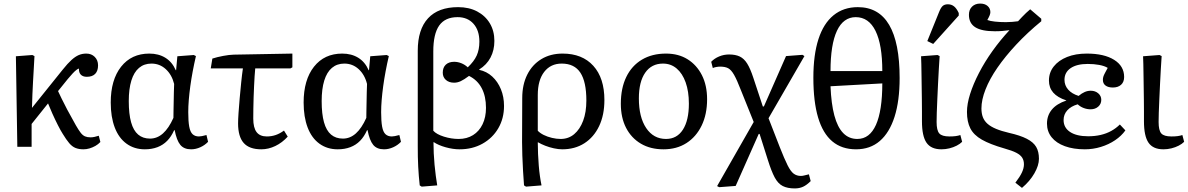

<svg xmlns="http://www.w3.org/2000/svg" viewBox="-20 -822 6650 1075"><path d="M447 14Q422 14 403 6.5Q384 -1 367.5 -20.5Q351 -40 331 -73Q320 -90 304 -121.5Q288 -153 273 -186.5Q258 -220 249 -243L157 -128V0H77L69 -507L161 -514L173 -508Q171 -471 169 -436Q167 -401 165 -366Q163 -331 161.5 -294.5Q160 -258 159 -218L331 -432Q359 -467 380 -486Q401 -505 420.5 -513.5Q440 -522 463 -522Q492 -522 510.5 -503.5Q529 -485 529 -456Q529 -425 513 -408.5Q497 -392 466 -392Q444 -392 432.5 -404Q421 -416 422 -438Q418 -438 408.5 -431Q399 -424 386.5 -410.5Q374 -397 359 -379L305 -312Q313 -295 325 -270Q337 -245 356 -209Q375 -173 405 -120Q420 -94 431.5 -79Q443 -64 456 -58.5Q469 -53 487 -53Q497 -53 509 -55.5Q521 -58 533 -62L542 -27Q530 -14 514 -5Q498 4 481 9Q464 14 447 14Z M791 14Q732 14 688.5 -17.5Q645 -49 622.5 -108Q600 -167 600 -248Q600 -375 658 -448.5Q716 -522 816 -522Q868 -522 906 -498.5Q944 -475 964 -429H966L973 -507L1065 -514L1077 -508Q1067 -465 1059 -422.5Q1051 -380 1045.5 -339.5Q1040 -299 1037 -262.5Q1034 -226 1034 -194Q1034 -143 1039.5 -113Q1045 -83 1058.5 -70.5Q1072 -58 1094 -58Q1100 -58 1111 -60Q1122 -62 1136 -66L1145 -28Q1127 -9 1101.5 2.5Q1076 14 1050 14Q1010 14 989.5 -11Q969 -36 958 -93H955Q939 -57 916 -33.5Q893 -10 861.5 2Q830 14 791 14ZM820 -46Q860 -46 892.5 -75Q925 -104 951 -162Q951 -177 951.5 -201Q952 -225 952.5 -252.5Q953 -280 953.5 -306Q954 -332 955 -352Q942 -404 908 -435Q874 -466 828 -466Q787 -466 758.5 -442Q730 -418 715.5 -371Q701 -324 701 -256Q701 -184 714 -137.5Q727 -91 753.5 -68.5Q780 -46 820 -46Z M1443 14Q1376 14 1344.5 -21.5Q1313 -57 1313 -131Q1313 -152 1315.5 -189.5Q1318 -227 1322 -272Q1326 -317 1330.5 -361Q1335 -405 1340 -439H1160L1169 -494Q1181 -498 1197 -502Q1213 -506 1229.5 -509Q1246 -512 1261.5 -514Q1277 -516 1288 -516L1617 -522V-445L1606 -439H1409Q1407 -421 1405.5 -395Q1404 -369 1402.5 -339Q1401 -309 1400 -277Q1399 -245 1398.5 -214.5Q1398 -184 1398 -158Q1398 -107 1416.5 -82.5Q1435 -58 1474 -58Q1500 -58 1523.5 -66Q1547 -74 1570 -91L1591 -57Q1560 -23 1521.5 -4.5Q1483 14 1443 14Z M1871 14Q1812 14 1768.5 -17.5Q1725 -49 1702.5 -108Q1680 -167 1680 -248Q1680 -375 1738 -448.5Q1796 -522 1896 -522Q1948 -522 1986 -498.5Q2024 -475 2044 -429H2046L2053 -507L2145 -514L2157 -508Q2147 -465 2139 -422.5Q2131 -380 2125.5 -339.5Q2120 -299 2117 -262.5Q2114 -226 2114 -194Q2114 -143 2119.5 -113Q2125 -83 2138.5 -70.5Q2152 -58 2174 -58Q2180 -58 2191 -60Q2202 -62 2216 -66L2225 -28Q2207 -9 2181.5 2.5Q2156 14 2130 14Q2090 14 2069.5 -11Q2049 -36 2038 -93H2035Q2019 -57 1996 -33.5Q1973 -10 1941.5 2Q1910 14 1871 14ZM1900 -46Q1940 -46 1972.5 -75Q2005 -104 2031 -162Q2031 -177 2031.5 -201Q2032 -225 2032.5 -252.5Q2033 -280 2033.5 -306Q2034 -332 2035 -352Q2022 -404 1988 -435Q1954 -466 1908 -466Q1867 -466 1838.5 -442Q1810 -418 1795.5 -371Q1781 -324 1781 -256Q1781 -184 1794 -137.5Q1807 -91 1833.5 -68.5Q1860 -46 1900 -46Z M2341 223 2330 216Q2327 190 2325 164Q2323 138 2321.5 111Q2320 84 2319.5 55.5Q2319 27 2319 -5V-538Q2319 -657 2376.5 -719.5Q2434 -782 2545 -782Q2606 -782 2651.5 -758Q2697 -734 2722.5 -691.5Q2748 -649 2748 -593Q2748 -541 2726.5 -500Q2705 -459 2663 -433V-431Q2705 -422 2736 -393.5Q2767 -365 2784.5 -322.5Q2802 -280 2802 -229Q2802 -159 2770 -104Q2738 -49 2681.5 -17.5Q2625 14 2553 14Q2516 14 2475 2.5Q2434 -9 2409 -26H2407Q2407 4 2408.5 36Q2410 68 2413 100.5Q2416 133 2420 162.5Q2424 192 2428 216ZM2548 -44Q2594 -44 2628.5 -65.5Q2663 -87 2682 -126.5Q2701 -166 2701 -218Q2701 -283 2677 -328.5Q2653 -374 2606 -397Q2578 -376 2559.5 -367.5Q2541 -359 2523 -359Q2494 -359 2476.5 -374.5Q2459 -390 2459 -415Q2459 -444 2476 -460Q2493 -476 2523 -476Q2543 -476 2563 -468Q2583 -460 2599 -445Q2634 -478 2649 -511Q2664 -544 2664 -589Q2664 -652 2631 -689Q2598 -726 2542 -726Q2472 -726 2439 -679Q2406 -632 2406 -534V-90Q2424 -70 2465.5 -57Q2507 -44 2548 -44Z M2925 223 2914 216Q2911 179 2908.5 135Q2906 91 2904.5 49Q2903 7 2903 -26L2904 -273Q2904 -348 2932 -404Q2960 -460 3011 -491Q3062 -522 3130 -522Q3240 -522 3302 -453.5Q3364 -385 3364 -262Q3364 -178 3334.5 -116Q3305 -54 3252 -20Q3199 14 3128 14Q3107 14 3081.5 8.5Q3056 3 3033 -6Q3010 -15 2993 -25H2991Q2991 7 2992.5 40Q2994 73 2996.5 104.5Q2999 136 3003 164Q3007 192 3012 216ZM3119 -44Q3163 -44 3195 -71Q3227 -98 3245 -146Q3263 -194 3263 -259Q3263 -364 3229.5 -415Q3196 -466 3125 -466Q3063 -466 3027 -419.5Q2991 -373 2991 -290V-90Q3003 -77 3024 -66.5Q3045 -56 3070.5 -50Q3096 -44 3119 -44Z M3695 14Q3622 14 3568.5 -17.5Q3515 -49 3485.5 -106Q3456 -163 3456 -241Q3456 -328 3486.5 -391Q3517 -454 3574 -488Q3631 -522 3709 -522Q3779 -522 3830 -490Q3881 -458 3910 -401Q3939 -344 3939 -266Q3939 -182 3908.5 -119Q3878 -56 3823.5 -21Q3769 14 3695 14ZM3709 -44Q3770 -44 3803.5 -96Q3837 -148 3837 -242Q3837 -310 3819 -360.5Q3801 -411 3768.5 -438.5Q3736 -466 3692 -466Q3628 -466 3592.5 -415Q3557 -364 3557 -271Q3557 -166 3598 -105Q3639 -44 3709 -44Z M4430 233Q4389 233 4362.5 219.5Q4336 206 4317.5 171.5Q4299 137 4279 73L4233 -72H4228L4099 219L4007 226L3995 220L4200 -139L4128 -318Q4106 -375 4090 -403Q4074 -431 4057 -440Q4040 -449 4012 -449Q4003 -449 3991 -447Q3979 -445 3971 -441L3962 -476Q3980 -495 4006.5 -506Q4033 -517 4062 -517Q4098 -517 4122 -505.5Q4146 -494 4163.5 -466Q4181 -438 4198 -386L4251 -226H4257L4381 -508L4473 -515L4484 -508L4283 -160L4346 2Q4372 68 4389.5 103Q4407 138 4424 150.5Q4441 163 4464 163Q4473 163 4482.5 160.5Q4492 158 4509 154L4519 192Q4497 214 4476.5 223.5Q4456 233 4430 233Z M4773 14Q4693 14 4640 -30.5Q4587 -75 4560.5 -164Q4534 -253 4534 -387Q4534 -515 4562.5 -603Q4591 -691 4647 -736.5Q4703 -782 4783 -782Q4900 -782 4958.5 -682.5Q5017 -583 5017 -385Q5017 -257 4988.5 -168Q4960 -79 4906 -32.5Q4852 14 4773 14ZM4780 -44Q4815 -44 4841 -64Q4867 -84 4884.5 -123Q4902 -162 4911 -220.5Q4920 -279 4920 -355L4630 -339Q4634 -241 4651.5 -175.5Q4669 -110 4701 -77Q4733 -44 4780 -44ZM4630 -424H4920Q4920 -572 4882 -649Q4844 -726 4771 -726Q4737 -726 4710.5 -707Q4684 -688 4666 -649.5Q4648 -611 4639 -554.5Q4630 -498 4630 -424Z M5251 14Q5193 14 5167.5 -23Q5142 -60 5142 -143Q5142 -167 5142 -197.5Q5142 -228 5141.5 -263Q5141 -298 5140.5 -333.5Q5140 -369 5139.5 -402Q5139 -435 5138.5 -462.5Q5138 -490 5137 -507L5229 -514L5241 -508Q5239 -477 5236.5 -436.5Q5234 -396 5232 -352Q5230 -308 5228 -266Q5226 -224 5225 -191Q5224 -158 5224 -139Q5224 -92 5239 -75Q5254 -58 5296 -58Q5316 -58 5331 -60Q5346 -62 5357 -66L5367 -28Q5355 -16 5336.5 -6.5Q5318 3 5296 8.5Q5274 14 5251 14ZM5205 -576 5172 -592 5238 -755Q5248 -780 5258.5 -789Q5269 -798 5287 -798Q5307 -798 5321.5 -786.5Q5336 -775 5348 -749V-735Z M5702 230 5665 201Q5691 167 5702 143Q5713 119 5713 98Q5713 76 5703 60.5Q5693 45 5669.5 33Q5646 21 5603 9Q5523 -14 5477.5 -40Q5432 -66 5413 -103Q5394 -140 5394 -195Q5394 -240 5411.5 -295.5Q5429 -351 5461 -413Q5493 -475 5536.5 -536Q5580 -597 5632 -653Q5609 -650 5591 -648.5Q5573 -647 5550 -647Q5476 -647 5440.5 -669.5Q5405 -692 5405 -739Q5405 -768 5422.5 -785Q5440 -802 5468 -802Q5494 -802 5509.5 -788.5Q5525 -775 5525 -754Q5525 -746 5521 -736Q5517 -726 5508 -710Q5523 -704 5551 -701Q5579 -698 5612 -698Q5630 -698 5647.5 -699.5Q5665 -701 5680 -703Q5692 -716 5703 -727.5Q5714 -739 5725 -749.5Q5736 -760 5748 -770L5810 -717V-703Q5732 -639 5670 -572.5Q5608 -506 5564.5 -443Q5521 -380 5498 -321.5Q5475 -263 5475 -215Q5475 -187 5483 -166Q5491 -145 5509 -129Q5527 -113 5557 -100.5Q5587 -88 5630 -78Q5692 -64 5729 -45Q5766 -26 5781.5 0.5Q5797 27 5797 67Q5797 104 5771.5 148.5Q5746 193 5702 230Z M6054 14Q5990 14 5942 -3.5Q5894 -21 5868 -53.5Q5842 -86 5842 -130Q5842 -175 5869 -208Q5896 -241 5950 -259V-260Q5901 -276 5877 -303.5Q5853 -331 5853 -371Q5853 -416 5880 -450Q5907 -484 5954.5 -503Q6002 -522 6065 -522Q6162 -522 6218 -487Q6274 -452 6274 -391Q6274 -363 6257 -347.5Q6240 -332 6211 -332Q6185 -332 6170 -343Q6155 -354 6155 -375Q6155 -384 6157.5 -392.5Q6160 -401 6166.5 -413Q6173 -425 6182 -442Q6164 -453 6134.5 -458.5Q6105 -464 6070 -464Q6009 -464 5974.5 -440.5Q5940 -417 5940 -375Q5940 -344 5960.5 -320.5Q5981 -297 6019 -285Q6037 -300 6053.5 -307Q6070 -314 6087 -314Q6112 -314 6129 -299.5Q6146 -285 6146 -263Q6146 -240 6129 -225Q6112 -210 6086 -210Q6067 -210 6048 -217Q6029 -224 6014 -238Q5976 -227 5955.5 -204Q5935 -181 5935 -150Q5935 -107 5971.5 -83Q6008 -59 6073 -59Q6110 -59 6142.5 -66.5Q6175 -74 6202 -89Q6229 -104 6250 -125L6281 -92Q6259 -61 6223.5 -37Q6188 -13 6144 0.5Q6100 14 6054 14Z M6494 14Q6436 14 6410.5 -23Q6385 -60 6385 -143Q6385 -167 6385 -197.5Q6385 -228 6384.5 -263Q6384 -298 6383.5 -333.5Q6383 -369 6382.5 -402Q6382 -435 6381.5 -462.5Q6381 -490 6380 -507L6472 -514L6484 -508Q6482 -477 6479.5 -436.5Q6477 -396 6475 -352Q6473 -308 6471 -266Q6469 -224 6468 -191Q6467 -158 6467 -139Q6467 -92 6482 -75Q6497 -58 6539 -58Q6559 -58 6574 -60Q6589 -62 6600 -66L6610 -28Q6598 -16 6579.5 -6.5Q6561 3 6539 8.5Q6517 14 6494 14Z"/></svg>

Font: Literata 18pt
Style: Regular
Weight: 400
Designer: Latin by Veronika Burian and Jose Scaglione. Greek by Irene Vlachou. Cyrillic by Vera Evstafieva.
Foundry: TypeTogether
Version: Version 3.103;gftools[0.9.29]